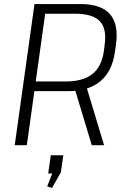

<svg xmlns="http://www.w3.org/2000/svg" viewBox="-20 -720 620 952"><path d="M151 -700H378Q481 -700 525 -650Q569 -600 555 -499L550 -464Q537 -367 478 -317.5Q419 -268 317 -268H146L153 -316H305Q391 -316 437.5 -352.5Q484 -389 495 -466L499 -498Q510 -579 474.5 -615.5Q439 -652 352 -652H190L207 -673L113 0H53ZM349 -285H410L496 0H435ZM294 50 282 134 238 212 214 204 256 97 276 140H219L232 50Z"/></svg>

Font: Pathway Extreme 28pt ExtraLight
Style: Italic
Weight: 250
Italic angle: -8°
Designer: Eduardo Rodriguez Tunni
Foundry: Eduardo Rodriguez Tunni
Version: Version 1.001;gftools[0.9.26]